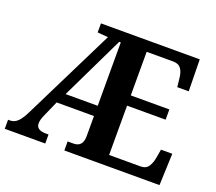

<svg xmlns="http://www.w3.org/2000/svg" viewBox="-120 -877 1167 1039"><g transform="rotate(20 463.5 -357.0)"><path d="M0 0V-52H11Q36 -52 55 -70.5Q74 -89 94 -130L355 -657L294 -662V-714H863L866 -531H800L795 -577Q792 -614 777.5 -634Q763 -654 732 -654H579V-403H801V-344H579V-60H760Q791 -60 805.5 -82Q820 -104 825 -137L833 -183H898L891 0H343V-52H377Q430 -52 430 -114V-230H215L177 -144Q162 -112 162 -91Q162 -52 217 -52H233V0ZM245 -289H430V-654H421Z"/></g></svg>

Font: Noto Serif Tamil SemiCondensed
Style: Bold Italic
Weight: 700
Width: 4
Italic angle: -12°
Designer: Indian Type Foundry, Tom Grace, and the Monotype Design Team
Foundry: Monotype Imaging Inc.
Version: Version 2.003; ttfautohint (v1.8.4.7-5d5b)